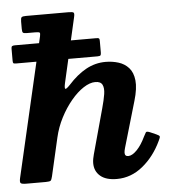

<svg xmlns="http://www.w3.org/2000/svg" viewBox="-55 -831 811 896"><g transform="rotate(-5 350.5 -382.5)"><path d="M36.5 -648Q27 -648 23.2 -645.2Q19.5 -642.5 19.5 -634V-578Q19.5 -568.5 21.8 -565.8Q24 -563 35.5 -563H416Q428 -563 430.5 -566.8Q433 -570.5 433 -579.5V-634Q433 -643 430.5 -645.5Q428 -648 417.5 -648ZM666.5 -146Q673.5 -160 673 -165Q672.5 -170 657.5 -176.5L629 -189Q613 -195.5 609.8 -189.8Q606.5 -184 599.5 -171Q581 -132 559 -109.5Q537 -87 518.5 -87Q502.5 -87 502.5 -103.5Q502.5 -111.5 506.5 -125.5L569.5 -341Q586.5 -398.5 582.5 -436Q578.5 -473.5 559 -495Q539.5 -516.5 511 -525.2Q482.5 -534 451 -534Q402.5 -534 359.5 -510.5Q316.5 -487 275.5 -441.5Q256.5 -421.5 252.8 -425.5Q249 -429.5 254 -452L323 -754.5Q327 -771.5 323 -775.8Q319 -780 299 -780H100Q84 -780 79.5 -776Q75 -772 75 -755.5V-722Q75 -707.5 78.8 -703.8Q82.5 -700 96 -700H136Q153.5 -700 156.8 -696.8Q160 -693.5 157 -680L6.5 -28.5Q2.5 -11 6.8 -5.5Q11 0 34 0H124.5Q143.5 0 147.8 -4.2Q152 -8.5 155.5 -23.5L196.5 -202Q207.5 -250 230 -293.5Q252.5 -337 281 -371.2Q309.5 -405.5 339.5 -425Q369.5 -444.5 395 -444.5Q420 -444.5 428 -428.8Q436 -413 431.8 -385.2Q427.5 -357.5 417 -320L359 -108.5Q356.5 -100 354.5 -88.8Q352.5 -77.5 352.5 -68Q352.5 -30.5 379 -7.8Q405.5 15 456.5 15Q523.5 15 578.2 -29.8Q633 -74.5 666.5 -146Z"/></g></svg>

Font: Besley
Style: Bold Italic
Weight: 700
Italic angle: -13°
Designer: Owen Earl
Foundry: indestructible type*
Version: Version 2.001